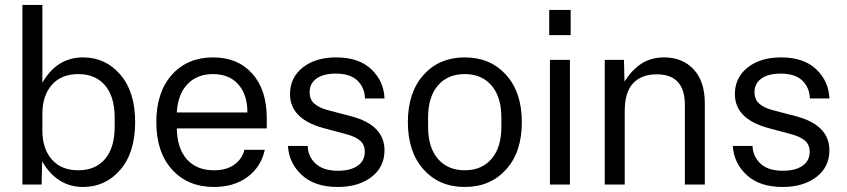

<svg xmlns="http://www.w3.org/2000/svg" viewBox="-20 -740 3397 770"><path d="M313 9.8Q209 9.8 148.9 -92.8L147 0H69.8V-720.2H149.9V-408.2Q208 -509.8 313 -509.8Q403.3 -509.8 462.6 -440.7Q522 -371.6 522 -250Q522 -128.4 462.6 -59.3Q403.3 9.8 313 9.8ZM149.9 -216.8Q149.9 -144 187.7 -100.6Q225.6 -57.1 293.9 -57.1Q362.8 -57.1 401.4 -102.5Q439.9 -147.9 439.9 -231.9V-268.1Q439.9 -352.1 401.4 -397.5Q362.8 -442.9 293.9 -442.9Q225.6 -442.9 187.7 -399.4Q149.9 -356 149.9 -283.2Z M837.9 9.8Q733.4 9.8 670.2 -59.8Q606.9 -129.4 606.9 -250Q606.9 -370.1 669.2 -439.9Q731.4 -509.8 835 -509.8Q933.6 -509.8 991.7 -444.8Q1049.8 -379.9 1049.8 -266.1V-225.1H689Q690.4 -144.5 729.7 -100.8Q769 -57.1 837.9 -57.1Q889.2 -57.1 920.7 -80.6Q952.1 -104 960 -139.2H1042Q1026.9 -70.8 972.9 -30.5Q918.9 9.8 837.9 9.8ZM689 -289.1H972.2Q972.2 -360.8 935.5 -401.9Q898.9 -442.9 834 -442.9Q770.5 -442.9 731.9 -402.6Q693.4 -362.3 689 -289.1Z M1274.9 -227.1Q1143.1 -263.7 1143.1 -362.8Q1143.1 -428.7 1194.1 -469.2Q1245.1 -509.8 1328.1 -509.8Q1419.4 -509.8 1469.5 -461.9Q1519.5 -414.1 1522 -345.2H1443.8Q1442.4 -388.7 1413.6 -416.7Q1384.8 -444.8 1326.7 -444.8Q1276.9 -444.8 1249.3 -425Q1221.7 -405.3 1221.7 -370.1Q1221.7 -341.3 1240.2 -324.7Q1258.8 -308.1 1293 -298.8L1387.7 -273.9Q1522 -238.8 1522 -137.2Q1522 -70.3 1470 -30.3Q1418 9.8 1334 9.8Q1242.2 9.8 1190.4 -38.1Q1138.7 -85.9 1134.8 -154.8H1213.9Q1215.3 -111.8 1246.1 -83.5Q1276.9 -55.2 1335 -55.2Q1385.7 -55.2 1414.3 -75.2Q1442.9 -95.2 1442.9 -130.9Q1442.9 -159.7 1424.3 -175.8Q1405.8 -191.9 1371.1 -201.2Z M1843.8 9.8Q1741.7 9.8 1678.7 -60.3Q1615.7 -130.4 1615.7 -250Q1615.7 -369.6 1678.7 -439.7Q1741.7 -509.8 1843.8 -509.8Q1946.3 -509.8 2009.5 -439.9Q2072.8 -370.1 2072.8 -250Q2072.8 -129.9 2009.5 -60.1Q1946.3 9.8 1843.8 9.8ZM1696.8 -231.9Q1696.8 -148.4 1736.3 -102.8Q1775.9 -57.1 1843.8 -57.1Q1911.6 -57.1 1951.2 -102.8Q1990.7 -148.4 1990.7 -231.9V-268.1Q1990.7 -351.6 1951.2 -397.2Q1911.6 -442.9 1843.8 -442.9Q1775.9 -442.9 1736.3 -397.2Q1696.8 -351.6 1696.8 -268.1Z M2185.5 0V-500H2265.6V0ZM2182.6 -599.1H2268.6V-700.2H2182.6Z M2405.3 0V-500H2482.4L2484.4 -413.1Q2514.2 -459.5 2552.2 -484.6Q2590.3 -509.8 2644.5 -509.8Q2716.8 -509.8 2761.7 -461.9Q2806.6 -414.1 2806.6 -325.2V0H2726.6V-319.8Q2726.6 -441.9 2613.3 -441.9Q2552.2 -441.9 2518.8 -405.8Q2485.4 -369.6 2485.4 -294.9V0Z M3059.1 -227.1Q2927.2 -263.7 2927.2 -362.8Q2927.2 -428.7 2978.3 -469.2Q3029.3 -509.8 3112.3 -509.8Q3203.6 -509.8 3253.7 -461.9Q3303.7 -414.1 3306.2 -345.2H3228Q3226.6 -388.7 3197.8 -416.7Q3168.9 -444.8 3110.8 -444.8Q3061 -444.8 3033.4 -425Q3005.9 -405.3 3005.9 -370.1Q3005.9 -341.3 3024.4 -324.7Q3043 -308.1 3077.1 -298.8L3171.9 -273.9Q3306.2 -238.8 3306.2 -137.2Q3306.2 -70.3 3254.2 -30.3Q3202.1 9.8 3118.2 9.8Q3026.4 9.8 2974.6 -38.1Q2922.9 -85.9 2918.9 -154.8H2998Q2999.5 -111.8 3030.3 -83.5Q3061 -55.2 3119.1 -55.2Q3169.9 -55.2 3198.5 -75.2Q3227.1 -95.2 3227.1 -130.9Q3227.1 -159.7 3208.5 -175.8Q3189.9 -191.9 3155.3 -201.2Z"/></svg>

Font: TASA Orbiter Deck
Style: Regular
Weight: 400
Designer: Weizhong Zhang
Version: Version 1.000;Glyphs 3.1.2 (3151)